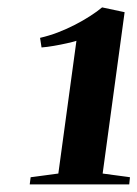

<svg xmlns="http://www.w3.org/2000/svg" viewBox="-20 -922 372 520"><path d="M63 -442 138 -452 187 -811.5Q178 -808.5 161.2 -804.8Q144.5 -801 125.8 -797.8Q107 -794.5 92.5 -793.5L88.5 -819.5Q112.5 -825 136.8 -834.2Q161 -843.5 183.2 -855Q205.5 -866.5 224.5 -878.8Q243.5 -891 256.5 -902L317.5 -889L258 -452L332 -442L330 -422.5H60.5Z"/></svg>

Font: Merriweather 120pt ExtraBold
Style: Italic
Weight: 800
Italic angle: -7.8°
Version: Version 2.101